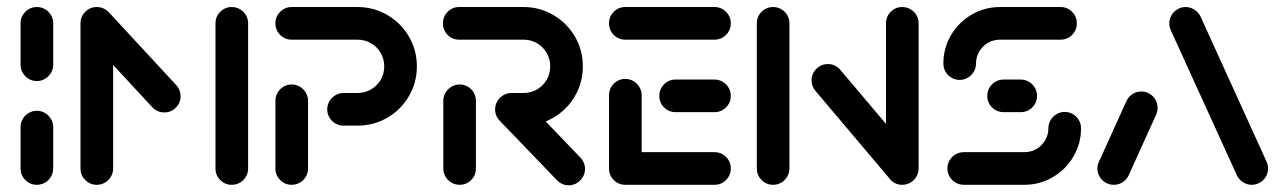

<svg xmlns="http://www.w3.org/2000/svg" viewBox="-20 -539 3749 560"><path d="M87.4 0Q67.8 0 53.9 -13.9Q40 -27.8 40 -47.8V-168.1Q40 -181.1 46.3 -192Q52.6 -203 63.5 -209.4Q74.4 -215.9 87.4 -215.9Q100.4 -215.9 111.3 -209.4Q122.2 -203 128.7 -192Q135.2 -181.1 135.2 -168.1V-47.8Q135.2 -34.8 128.7 -23.7Q122.2 -12.6 111.3 -6.3Q100.4 0 87.4 0ZM87.4 -302.6Q74.4 -302.6 63.5 -309.1Q52.6 -315.6 46.3 -326.5Q40 -337.4 40 -350.4V-471.1Q40 -490.7 53.9 -504.6Q67.8 -518.5 87.4 -518.5Q100.4 -518.5 111.3 -512.2Q122.2 -505.9 128.7 -495Q135.2 -484.1 135.2 -471.1V-350.4Q135.2 -337.4 128.7 -326.5Q122.2 -315.6 111.3 -309.1Q100.4 -302.6 87.4 -302.6Z M262.2 -518.5Q275.2 -518.5 286.1 -512.2Q297 -505.9 303.5 -495Q310 -484.1 310 -471.1V-47.8Q310 -34.8 303.5 -23.7Q297 -12.6 286.1 -6.3Q275.2 0 262.2 0Q242.6 0 228.7 -13.9Q214.8 -27.8 214.8 -47.8V-471.1Q214.8 -490.7 228.7 -504.6Q242.6 -518.5 262.2 -518.5ZM506.7 -258.5Q506.7 -238.9 492.8 -225Q478.9 -211.1 459.3 -211.1Q438.5 -211.1 424.1 -226.3L231.5 -434.4Q218.5 -448.1 218.5 -467Q218.5 -480 225 -490.9Q231.5 -501.9 242.4 -508.1Q253.3 -514.4 266.3 -514.4Q276.7 -514.4 285.6 -510.4Q294.4 -506.3 301.1 -499.3L494.1 -290.7Q506.7 -277 506.7 -258.5ZM655.9 -518.5Q668.9 -518.5 679.8 -512.2Q690.7 -505.9 697.2 -495Q703.7 -484.1 703.7 -471.1V-47.8Q703.7 -34.8 697.2 -23.7Q690.7 -12.6 679.8 -6.3Q668.9 0 655.9 0Q636.3 0 622.4 -13.9Q608.5 -27.8 608.5 -47.8V-471.1Q608.5 -490.7 622.4 -504.6Q636.3 -518.5 655.9 -518.5Z M830.7 0Q811.1 0 797.2 -13.9Q783.3 -27.8 783.3 -47.8V-244.8Q783.3 -257.8 789.6 -268.7Q795.9 -279.6 806.9 -286.1Q817.8 -292.6 830.7 -292.6Q843.7 -292.6 854.6 -286.1Q865.6 -279.6 872 -268.7Q878.5 -257.8 878.5 -244.8V-47.8Q878.5 -34.8 872 -23.7Q865.6 -12.6 854.6 -6.3Q843.7 0 830.7 0ZM934.4 -220Q934.4 -233 940.9 -243.9Q947.4 -254.8 958.3 -261.3Q969.3 -267.8 982.2 -267.8H1023Q1044.1 -267.8 1062 -278.1Q1080 -288.5 1090.4 -306.3Q1100.7 -324.1 1100.7 -345.6Q1100.7 -366.7 1090.4 -384.6Q1080 -402.6 1062 -413Q1044.1 -423.3 1023 -423.3H830.7Q811.1 -423.3 797.2 -437.2Q783.3 -451.1 783.3 -471.1Q783.3 -490.7 797.2 -504.6Q811.1 -518.5 830.7 -518.5H1023Q1070 -518.5 1109.8 -495.2Q1149.6 -471.9 1172.8 -432.2Q1195.9 -392.6 1195.9 -345.6Q1195.9 -298.5 1172.8 -258.7Q1149.6 -218.9 1109.8 -195.7Q1070 -172.6 1023 -172.6H982.2Q969.3 -172.6 958.3 -178.9Q947.4 -185.2 940.9 -196.1Q934.4 -207 934.4 -220Z M1320.7 0Q1307.8 0 1296.9 -6.3Q1285.9 -12.6 1279.4 -23.7Q1273 -34.8 1273 -47.8V-244.8Q1273 -257.8 1279.4 -268.7Q1285.9 -279.6 1296.9 -286.1Q1307.8 -292.6 1320.7 -292.6Q1333.7 -292.6 1344.6 -286.1Q1355.6 -279.6 1361.9 -268.7Q1368.1 -257.8 1368.1 -244.8V-47.8Q1368.1 -27.8 1354.3 -13.9Q1340.4 0 1320.7 0ZM1686.3 -46.3Q1686.3 -33.3 1679.8 -22.4Q1673.3 -11.5 1662.4 -5Q1651.5 1.5 1638.5 1.5Q1628.9 1.5 1620.4 -2.2Q1611.9 -5.9 1605.2 -12.6L1438.5 -185.9Q1424.1 -200.4 1424.1 -220Q1424.1 -233 1430.6 -243.9Q1437 -254.8 1448 -261.1Q1458.9 -267.4 1471.9 -267.4Q1481.5 -267.4 1490 -263.9Q1498.5 -260.4 1505.2 -254.1L1672.2 -80Q1678.9 -73.3 1682.6 -64.6Q1686.3 -55.9 1686.3 -46.3ZM1424.1 -220Q1424.1 -233 1430.6 -243.9Q1437 -254.8 1448 -261.3Q1458.9 -267.8 1471.9 -267.8H1507Q1528.5 -267.8 1546.3 -278.1Q1564.1 -288.5 1574.4 -306.3Q1584.8 -324.1 1584.8 -345.6Q1584.8 -366.7 1574.4 -384.6Q1564.1 -402.6 1546.3 -413Q1528.5 -423.3 1507 -423.3H1319.3Q1299.6 -423.3 1285.7 -437.2Q1271.9 -451.1 1271.9 -471.1Q1271.9 -490.7 1285.7 -504.6Q1299.6 -518.5 1319.3 -518.5H1507Q1554.1 -518.5 1593.9 -495.2Q1633.7 -471.9 1656.9 -432.2Q1680 -392.6 1680 -345.6Q1680 -298.5 1656.9 -258.7Q1633.7 -218.9 1593.9 -195.7Q1554.1 -172.6 1507 -172.6H1471.9Q1458.9 -172.6 1448 -178.9Q1437 -185.2 1430.6 -196.1Q1424.1 -207 1424.1 -220Z M1756.3 -44.8V-261.1Q1756.3 -274.1 1762.6 -285Q1768.9 -295.9 1779.8 -302.4Q1790.7 -308.9 1803.7 -308.9Q1816.7 -308.9 1827.6 -302.4Q1838.5 -295.9 1845 -285Q1851.5 -274.1 1851.5 -261.1V-44.8ZM2111.5 -47.8Q2111.5 -27.8 2097.6 -13.9Q2083.7 0 2063.7 0H1803.7Q1784.1 0 1770.2 -13.9Q1756.3 -27.8 1756.3 -47.8Q1756.3 -67.4 1770.2 -81.3Q1784.1 -95.2 1803.7 -95.2H2063.7Q2083.7 -95.2 2097.6 -81.3Q2111.5 -67.4 2111.5 -47.8ZM1903 -259.3Q1903 -272.2 1909.3 -283.1Q1915.6 -294.1 1926.5 -300.6Q1937.4 -307 1950.4 -307H2063.7Q2076.7 -307 2087.8 -300.6Q2098.9 -294.1 2105.2 -283.1Q2111.5 -272.2 2111.5 -259.3Q2111.5 -239.6 2097.6 -225.7Q2083.7 -211.9 2063.7 -211.9H1950.4Q1930.7 -211.9 1916.9 -225.7Q1903 -239.6 1903 -259.3ZM1756.3 -471.1Q1756.3 -490.7 1770.2 -504.6Q1784.1 -518.5 1803.7 -518.5H2063.7Q2083.7 -518.5 2097.6 -504.6Q2111.5 -490.7 2111.5 -471.1Q2111.5 -451.1 2097.6 -437.2Q2083.7 -423.3 2063.7 -423.3H1803.7Q1784.1 -423.3 1770.2 -437.2Q1756.3 -451.1 1756.3 -471.1Z M2234.8 0Q2215.2 0 2201.3 -13.9Q2187.4 -27.8 2187.4 -47.8V-471.1Q2187.4 -490.7 2201.3 -504.6Q2215.2 -518.5 2234.8 -518.5Q2247.8 -518.5 2258.7 -512.2Q2269.6 -505.9 2276.1 -495Q2282.6 -484.1 2282.6 -471.1V-47.8Q2282.6 -34.8 2276.1 -23.7Q2269.6 -12.6 2258.7 -6.3Q2247.8 0 2234.8 0ZM2347 -304.8Q2347 -317.8 2353.5 -328.7Q2360 -339.6 2370.9 -345.9Q2381.9 -352.2 2394.8 -352.2Q2405.2 -352.2 2414.4 -348Q2423.7 -343.7 2430.4 -335.9L2650.7 -75.2L2579.3 -12.6L2358.9 -273.3Q2347 -287 2347 -304.8ZM2611.5 0Q2591.9 0 2578 -13.9Q2564.1 -27.8 2564.1 -47.8V-471.1Q2564.1 -490.7 2578 -504.6Q2591.9 -518.5 2611.5 -518.5Q2624.4 -518.5 2635.4 -512.2Q2646.3 -505.9 2652.8 -495Q2659.3 -484.1 2659.3 -471.1V-47.8Q2659.3 -34.8 2652.8 -23.7Q2646.3 -12.6 2635.4 -6.3Q2624.4 0 2611.5 0Z M3085.6 -212.6Q3098.5 -212.6 3109.4 -206.1Q3120.4 -199.6 3126.7 -188.7Q3133 -177.8 3133 -164.8Q3133 -120 3110.7 -82.2Q3088.5 -44.4 3050.6 -22.2Q3012.6 0 2967.8 0H2791.1Q2778.1 0 2767.2 -6.3Q2756.3 -12.6 2749.8 -23.7Q2743.3 -34.8 2743.3 -47.8Q2743.3 -60.7 2749.8 -71.7Q2756.3 -82.6 2767.2 -88.9Q2778.1 -95.2 2791.1 -95.2H2967.8Q2987 -95.2 3003 -104.4Q3018.9 -113.7 3028.3 -129.8Q3037.8 -145.9 3037.8 -164.8Q3037.8 -177.8 3044.3 -188.7Q3050.7 -199.6 3061.7 -206.1Q3072.6 -212.6 3085.6 -212.6ZM3004.8 -259.3Q3004.8 -246.3 2998.3 -235.4Q2991.9 -224.4 2980.9 -218.1Q2970 -211.9 2957 -211.9H2907.4Q2887.4 -211.9 2873.5 -225.7Q2859.6 -239.6 2859.6 -259.3Q2859.6 -272.2 2865.9 -283.1Q2872.2 -294.1 2883.3 -300.6Q2894.4 -307 2907.4 -307H2957Q2970 -307 2980.9 -300.6Q2991.9 -294.1 2998.3 -283.1Q3004.8 -272.2 3004.8 -259.3ZM2778.9 -305.9Q2765.9 -305.9 2755 -312.4Q2744.1 -318.9 2737.8 -329.8Q2731.5 -340.7 2731.5 -353.7Q2731.5 -398.5 2753.7 -436.3Q2775.9 -474.1 2813.9 -496.3Q2851.9 -518.5 2896.7 -518.5H3073.3Q3093 -518.5 3106.9 -504.6Q3120.7 -490.7 3120.7 -471.1Q3120.7 -451.1 3106.9 -437.2Q3093 -423.3 3073.3 -423.3H2896.7Q2877.4 -423.3 2861.5 -414.1Q2845.6 -404.8 2836.1 -388.7Q2826.7 -372.6 2826.7 -353.7Q2826.7 -340.7 2820.2 -329.8Q2813.7 -318.9 2802.8 -312.4Q2791.9 -305.9 2778.9 -305.9Z M3228.5 0Q3215.6 0 3204.6 -6.3Q3193.7 -12.6 3187.2 -23.7Q3180.7 -34.8 3180.7 -47.8Q3180.7 -58.9 3185.9 -68.5L3265.9 -245.2Q3271.9 -257.4 3283.3 -264.8Q3294.8 -272.2 3308.9 -272.2Q3321.9 -272.2 3332.8 -265.7Q3343.7 -259.3 3350 -248.3Q3356.3 -237.4 3356.3 -224.4Q3356.3 -213.7 3351.5 -203.3L3271.5 -26.7Q3265.2 -14.4 3253.9 -7.2Q3242.6 0 3228.5 0ZM3678.5 -47.8Q3678.5 -34.8 3672.2 -23.9Q3665.9 -13 3654.8 -6.5Q3643.7 0 3630.7 0Q3617 0 3605.6 -7.4Q3594.1 -14.8 3588.1 -26.7L3395.2 -450Q3390.4 -460.4 3390.4 -471.1Q3390.4 -483.7 3396.9 -494.6Q3403.3 -505.6 3414.3 -512Q3425.2 -518.5 3438.1 -518.5Q3451.9 -518.5 3463.3 -511.1Q3474.8 -503.7 3481.1 -491.9L3673.7 -68.5Q3678.5 -58.1 3678.5 -47.8Z"/></svg>

Font: 26F Galaxy Hebrew Extra Bold
Style: Regular
Weight: 800
Designer: C₂₉H₂₅N₃O₅
Version: Version 1.000